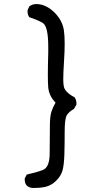

<svg xmlns="http://www.w3.org/2000/svg" viewBox="-20 -804 499 947"><path d="M154 123H139Q102 118 102 82V76L112 57Q158 47 191 34.5Q224 22 225 -44Q226 -110 226 -168V-180Q226 -229 233.5 -252.5Q241 -276 254 -298Q223 -329 218 -371Q216 -392 216 -435Q216 -479 218 -544V-573Q218 -676 190 -691.5Q162 -707 125 -719Q116 -730 116 -747V-754L125 -773Q141 -784 159 -784Q208 -784 252 -739Q288 -701 295 -655Q299 -630 299 -588Q299 -553 296 -506Q292 -444 292 -412Q292 -391 295 -376.5Q298 -362 313.5 -347.5Q329 -333 347 -325Q357 -312 357 -294V-288L345 -267Q320 -253 309.5 -235.5Q299 -218 299 -155Q299 -92 297.5 -42Q296 8 288.5 36Q281 64 257 87.5Q233 111 203 118Q179 123 154 123Z"/></svg>

Font: Xiaolai SC
Style: Regular
Weight: 400
Designer: Nozomi Seto 瀬戸のぞみ
Version: Version 3.11;December 4, 2020;FontCreator 13.0.0.2613 64-bit